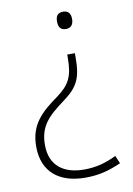

<svg xmlns="http://www.w3.org/2000/svg" viewBox="-84 -595 584 841"><g transform="rotate(-10 208.5 -174.5)"><path d="M290 -503C290 -526 280 -541 257 -541C231 -541 223 -526 223 -503C223 -480 231 -464 257 -464C280 -464 290 -480 290 -503ZM276 -337V-353H242V-340C242 -255 223 -221 168 -180C90 -124 38 -77 38 21C38 134 112 192 227 192C286 192 330 181 387 156L372 121C325 144 281 156 228 156C138 156 77 113 77 21C77 -64 118 -102 191 -156C259 -206 276 -243 276 -337Z"/></g></svg>

Font: Noto Sans Cherokee ExtraLight
Style: Regular
Weight: 200
Designer: Monotype Design Team
Foundry: Monotype Imaging Inc.
Version: Version 2.001